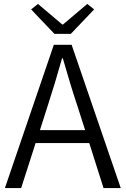

<svg xmlns="http://www.w3.org/2000/svg" viewBox="-20 -961 642 981"><path d="M258 -788H342L461 -913L426 -941L302 -836H298L174 -941L139 -913ZM5 0H88L162 -230H436L509 0H597L346 -732H255ZM184 -296 222 -415C249 -498 273 -577 297 -663H301C326 -577 349 -498 377 -415L415 -296Z"/></svg>

Font: ChiuKong Gothic CL Normal
Style: Regular
Weight: 350
Designer: Ryoko NISHIZUKA 西塚涼子 (kana, bopomofo & ideographs); Paul D. Hunt (Latin, Greek & Cyrillic); Sandoll Communications 산돌커뮤니
Foundry: Adobe
Version: Version 1.300